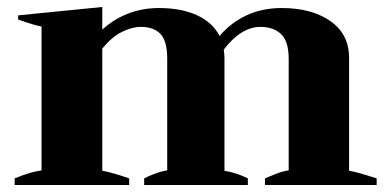

<svg xmlns="http://www.w3.org/2000/svg" viewBox="-20 -530 1119 550"><path d="M1059 -19V0H739V-19Q744 -21 765.5 -30Q787 -39 807 -42V-361Q807 -412 785 -432.5Q763 -453 726 -453Q671 -453 621 -388Q623 -372 623 -364V-41Q661 -34 690 -19V0H393V-19Q404 -25 422.5 -32Q441 -39 459 -42V-361Q459 -413 439.5 -433Q420 -453 383 -453Q358 -453 329 -438.5Q300 -424 273 -391V-41Q301 -36 350 -19V0H22V-19Q65 -37 99 -42V-454Q77 -458 32 -474V-486L273 -510V-445Q304 -474 345.5 -490.5Q387 -507 436 -507Q499 -507 544 -486.5Q589 -466 609 -427Q640 -464 685 -485.5Q730 -507 787 -507Q873 -507 926.5 -469.5Q980 -432 980 -364V-41Q1007 -36 1059 -19Z"/></svg>

Font: Trirong ExtraBold
Style: Regular
Weight: 800
Designer: Katatrad Team
Foundry: CadsonDemak
Version: Version 1.001